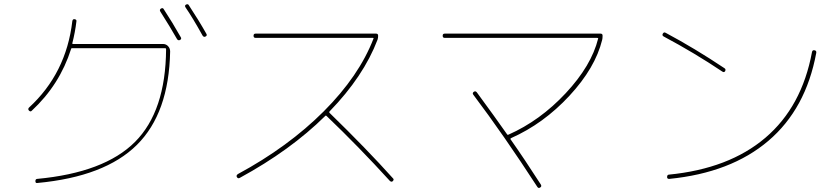

<svg xmlns="http://www.w3.org/2000/svg" viewBox="-20 -862 4040 924"><path d="M832 -673.8Q798.8 -732.4 752 -805.7Q746.1 -814.5 753.9 -820.3Q763.7 -826.2 767.6 -818.4Q810.5 -752.9 849.6 -683.6Q855.5 -674.8 846.7 -669.9Q837.9 -665 832 -673.8ZM955.1 -690.4Q906.2 -778.3 873 -826.2Q867.2 -835 875 -839.8Q884.8 -844.7 888.7 -836.9Q937.5 -762.7 972.7 -700.2Q978.5 -691.4 969.7 -686.5Q960.9 -681.6 955.1 -690.4ZM132.8 -329.1Q127 -322.3 119.1 -330.1Q113.3 -336.9 119.1 -343.8Q298.8 -508.8 328.1 -760.7Q330.1 -771.5 339.8 -769.5Q349.6 -767.6 347.7 -758.8Q341.8 -708 328.1 -654.3Q326.2 -650.4 332 -650.4H763.7Q779.3 -650.4 789.1 -639.6Q798.8 -628.9 798.8 -614.3Q793 -317.4 638.7 -164.6Q484.4 -11.7 160.2 18.6Q150.4 20.5 150.4 9.8Q150.4 0 158.2 -1Q482.4 -31.2 629.9 -179.2Q777.3 -327.1 779.3 -625Q779.3 -629.9 775.4 -629.9H330.1H328.1Q324.2 -631.8 322.3 -627Q267.6 -454.1 132.8 -329.1Z M1133.8 -5.9Q1125 -1 1120.1 -9.8Q1115.2 -17.6 1125 -24.4Q1367.2 -155.3 1537.6 -325.7Q1708 -496.1 1777.3 -675.8Q1779.3 -679.7 1774.4 -679.7H1210Q1200.2 -679.7 1200.2 -689.9Q1200.2 -700.2 1210 -700.2H1790Q1799.8 -700.2 1799.8 -689.9Q1799.8 -679.7 1796.9 -670.9Q1729.5 -494.1 1566.4 -326.2Q1562.5 -322.3 1566.4 -318.4Q1744.1 -145.5 1871.1 -3.9Q1877.9 2 1870.1 9.8Q1864.3 15.6 1856.4 8.8Q1707 -155.3 1551.8 -303.7Q1547.9 -307.6 1544.9 -303.7Q1377.9 -138.7 1133.8 -5.9Z M2120.1 -679.7Q2110.4 -679.7 2110.4 -689.9Q2110.4 -700.2 2120.1 -700.2H2870.1Q2879.9 -700.2 2879.9 -690.4Q2879.9 -676.8 2877.9 -669.9Q2844.7 -535.2 2720.2 -400.9Q2595.7 -266.6 2439.5 -197.3Q2435.5 -195.3 2436.5 -192.4Q2503.9 -96.7 2583 26.4Q2587.9 35.2 2580.1 40Q2572.3 45.9 2566.4 38.1Q2404.3 -211.9 2257.8 -406.2Q2252 -414.1 2259.8 -419.9Q2267.6 -425.8 2274.4 -418Q2361.3 -299.8 2420.9 -214.8Q2422.9 -211.9 2426.8 -213.9Q2579.1 -281.2 2702.6 -413.6Q2826.2 -545.9 2858.4 -675.8Q2860.4 -679.7 2853.5 -679.7Z M3173.8 -686.5Q3165 -691.4 3169.9 -700.2Q3174.8 -709 3183.6 -704.1Q3324.2 -628.9 3465.8 -534.2Q3474.6 -529.3 3469.7 -519.5Q3464.8 -511.7 3456.1 -517.6Q3322.3 -607.4 3173.8 -686.5ZM3190.4 -9.8Q3190.4 -20.5 3198.2 -21.5Q3488.3 -49.8 3663.6 -199.2Q3838.9 -348.6 3887.7 -611.3Q3889.6 -622.1 3899.9 -620.1Q3910.2 -618.2 3908.2 -607.4Q3858.4 -337.9 3677.7 -184.1Q3497.1 -30.3 3200.2 -1Q3190.4 -1 3190.4 -9.8Z"/></svg>

Font: Rounded Mgen+ 1mn thin
Style: Regular
Weight: 100
Designer: [Source Han Sans]
Ryoko NISHIZUKA  (kana & ideographs); Paul D. Hunt (Latin, Greek & Cyrillic); Wenlong ZHANG  (bopomofo
Version: Version 1.059.20150602